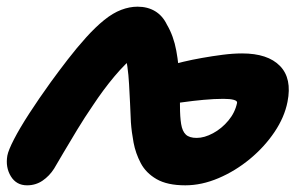

<svg xmlns="http://www.w3.org/2000/svg" viewBox="-32 -538 914 575"><path d="M49 17Q17 17 0.5 -10Q-16 -37 -10 -72Q-7 -88 10 -121Q27 -154 55.5 -198Q84 -242 120 -292Q144 -325 171 -360Q198 -395 226 -426Q254 -457 280 -478Q306 -499 331 -508.5Q356 -518 380 -518Q410 -518 432.5 -504.5Q455 -491 468 -464Q488 -430 496 -386Q504 -342 505.5 -298.5Q507 -255 507 -220Q507 -188 510.5 -166.5Q514 -145 524.5 -135Q535 -125 557 -125Q580 -125 606 -139Q632 -153 652 -177Q672 -201 678 -230Q679 -236 668 -239Q657 -242 637 -242Q610 -242 577.5 -239Q545 -236 517 -232Q489 -228 475 -227Q445 -226 423 -240Q401 -254 406 -284Q412 -312 430 -322.5Q448 -333 477 -342Q492 -347 517 -353Q542 -359 573 -364.5Q604 -370 635 -374Q666 -378 693 -378Q770 -378 806.5 -340.5Q843 -303 829 -233Q820 -187 790 -142.5Q760 -98 716.5 -62Q673 -26 622.5 -4.5Q572 17 523 17Q469 17 437 -1.5Q405 -20 389.5 -49.5Q374 -79 368 -111Q362 -143 360 -172Q359 -199 357.5 -228.5Q356 -258 354.5 -286Q353 -314 349.5 -338.5Q346 -363 340 -380L378 -376Q344 -349 310.5 -309Q277 -269 246 -222Q222 -187 199.5 -150Q177 -113 158.5 -81.5Q140 -50 130 -33Q116 -11 95.5 3Q75 17 49 17Z"/></svg>

Font: Shantell Sans
Style: Bold Italic
Weight: 700
Italic angle: -11°
Designer: Stephen Nixon, Anya Danilova, Shantell Martin
Foundry: Arrow Type
Version: Version 1.011;[c5ecc13dd]